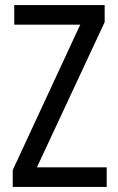

<svg xmlns="http://www.w3.org/2000/svg" viewBox="-20 -734 464 754"><path d="M399 0H30V-66L295 -637H36V-714H391V-647L125 -77H399Z"/></svg>

Font: Noto Sans Condensed
Style: Regular
Weight: 400
Width: 3
Version: Version 2.013